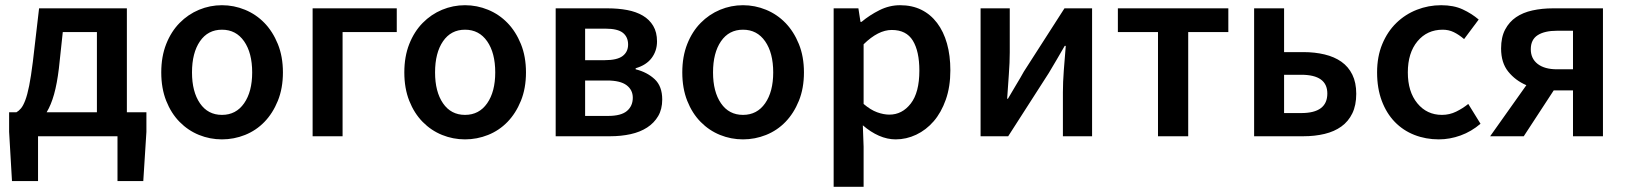

<svg xmlns="http://www.w3.org/2000/svg" viewBox="-20 -523 6247 737"><path d="M126 0V172H26L15 -17V-92H43Q52 -97 60.5 -107Q69 -117 77 -138Q85 -159 92 -194Q99 -229 106 -285L130 -491H467V-92H542V-17L530 172H431V0ZM206 -260Q199 -202 187.5 -161Q176 -120 159 -92H352V-400H221Z M832 12Q786 12 744 -5Q702 -22 669.5 -55Q637 -88 618 -136Q599 -184 599 -245Q599 -306 618 -354Q637 -402 669.5 -435Q702 -468 744 -485.5Q786 -503 832 -503Q878 -503 920.5 -485.5Q963 -468 995 -435Q1027 -402 1046.5 -354Q1066 -306 1066 -245Q1066 -184 1046.5 -136Q1027 -88 995 -55Q963 -22 920.5 -5Q878 12 832 12ZM832 -82Q886 -82 917 -126.5Q948 -171 948 -245Q948 -320 917 -364.5Q886 -409 832 -409Q778 -409 747.5 -364.5Q717 -320 717 -245Q717 -171 747.5 -126.5Q778 -82 832 -82Z M1180 0V-491H1503V-400H1295V0Z M1765 12Q1719 12 1677 -5Q1635 -22 1602.5 -55Q1570 -88 1551 -136Q1532 -184 1532 -245Q1532 -306 1551 -354Q1570 -402 1602.5 -435Q1635 -468 1677 -485.5Q1719 -503 1765 -503Q1811 -503 1853.5 -485.5Q1896 -468 1928 -435Q1960 -402 1979.5 -354Q1999 -306 1999 -245Q1999 -184 1979.5 -136Q1960 -88 1928 -55Q1896 -22 1853.5 -5Q1811 12 1765 12ZM1765 -82Q1819 -82 1850 -126.5Q1881 -171 1881 -245Q1881 -320 1850 -364.5Q1819 -409 1765 -409Q1711 -409 1680.5 -364.5Q1650 -320 1650 -245Q1650 -171 1680.5 -126.5Q1711 -82 1765 -82Z M2113 0V-491H2312Q2353 -491 2387.5 -484.5Q2422 -478 2447.5 -463Q2473 -448 2487.5 -423.5Q2502 -399 2502 -364Q2502 -328 2481.5 -300.5Q2461 -273 2420 -261V-257Q2464 -246 2493 -219Q2522 -192 2522 -141Q2522 -104 2506.5 -77.5Q2491 -51 2464 -33.5Q2437 -16 2400.5 -8Q2364 0 2322 0ZM2226 -292H2301Q2349 -292 2370 -308Q2391 -324 2391 -352Q2391 -381 2371 -397Q2351 -413 2304 -413H2226ZM2226 -78H2314Q2364 -78 2386.5 -97Q2409 -116 2409 -148Q2409 -178 2385 -196Q2361 -214 2310 -214H2226Z M2832 12Q2786 12 2744 -5Q2702 -22 2669.5 -55Q2637 -88 2618 -136Q2599 -184 2599 -245Q2599 -306 2618 -354Q2637 -402 2669.5 -435Q2702 -468 2744 -485.5Q2786 -503 2832 -503Q2878 -503 2920.5 -485.5Q2963 -468 2995 -435Q3027 -402 3046.5 -354Q3066 -306 3066 -245Q3066 -184 3046.5 -136Q3027 -88 2995 -55Q2963 -22 2920.5 -5Q2878 12 2832 12ZM2832 -82Q2886 -82 2917 -126.5Q2948 -171 2948 -245Q2948 -320 2917 -364.5Q2886 -409 2832 -409Q2778 -409 2747.5 -364.5Q2717 -320 2717 -245Q2717 -171 2747.5 -126.5Q2778 -82 2832 -82Z M3180 194V-491H3275L3283 -439H3287Q3318 -465 3356 -484Q3394 -503 3435 -503Q3481 -503 3516.5 -485.5Q3552 -468 3577 -435Q3602 -402 3615 -356Q3628 -310 3628 -253Q3628 -190 3610.5 -140.5Q3593 -91 3564 -57.5Q3535 -24 3497 -6Q3459 12 3418 12Q3386 12 3354 -2Q3322 -16 3292 -42L3295 40V194ZM3394 -83Q3443 -83 3476 -125.5Q3509 -168 3509 -252Q3509 -326 3484 -367Q3459 -408 3403 -408Q3351 -408 3295 -353V-124Q3322 -101 3347 -92Q3372 -83 3394 -83Z M3744 0V-491H3856V-322Q3856 -284 3852.5 -237.5Q3849 -191 3846 -144H3849Q3862 -167 3880 -196.5Q3898 -226 3910 -248L4066 -491H4172V0H4060V-169Q4060 -207 4063.5 -253.5Q4067 -300 4071 -347H4067Q4054 -324 4036.5 -294.5Q4019 -265 4006 -243L3850 0Z M4425 0V-400H4271V-491H4695V-400H4541V0Z M4794 0V-491H4909V-323H4983Q5027 -323 5064.5 -314Q5102 -305 5129 -286Q5156 -267 5171 -236.5Q5186 -206 5186 -163Q5186 -119 5171 -88Q5156 -57 5129 -37.5Q5102 -18 5064.5 -9Q5027 0 4983 0ZM4909 -89H4975Q5075 -89 5075 -164Q5075 -236 4975 -236H4909Z M5503 12Q5453 12 5409.5 -5Q5366 -22 5334 -55Q5302 -88 5284 -136Q5266 -184 5266 -245Q5266 -306 5286 -354Q5306 -402 5340 -435Q5374 -468 5418.5 -485.5Q5463 -503 5512 -503Q5560 -503 5594.5 -487Q5629 -471 5656 -448L5600 -373Q5580 -390 5560.5 -399.5Q5541 -409 5518 -409Q5458 -409 5421 -364.5Q5384 -320 5384 -245Q5384 -171 5420.5 -126.5Q5457 -82 5515 -82Q5544 -82 5569.5 -94.5Q5595 -107 5616 -124L5663 -48Q5628 -18 5586.5 -3Q5545 12 5503 12Z M6018 0V-176H5946H5944L5829 0H5700L5839 -196Q5797 -214 5769.5 -248Q5742 -282 5742 -337Q5742 -380 5757.5 -409.5Q5773 -439 5799.5 -457Q5826 -475 5862.5 -483Q5899 -491 5941 -491H6133V0ZM5957 -257H6018V-405H5957Q5909 -405 5882.5 -388Q5856 -371 5856 -334Q5856 -298 5882.5 -277.5Q5909 -257 5957 -257Z"/></svg>

Font: TT Toshiba Sans Medium
Style: Regular
Weight: 500
Designer: Paul D. Hunt
Foundry: Toshiba Corporation
Version: Version 2.020;PS 2.000;hotconv 1.0.86;makeotf.lib2.5.63406